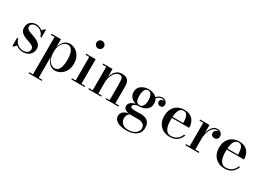

<svg xmlns="http://www.w3.org/2000/svg" viewBox="-8 -1740 4106 2981"><g transform="rotate(30 2045.0 -249.0)"><path d="M45 10V-139.5H65Q73 -102.5 95.5 -73.5Q118 -44.5 150.5 -27.8Q183 -11 220.5 -11Q249 -11 273.5 -19.8Q298 -28.5 313 -46Q328 -63.5 328 -91Q328 -121 308.8 -138.5Q289.5 -156 258.5 -167.8Q227.5 -179.5 193.2 -191Q159 -202.5 128.2 -219Q97.5 -235.5 78 -263Q58.5 -290.5 58.5 -335.5Q58.5 -369.5 74 -400Q89.5 -430.5 120.8 -449.8Q152 -469 199.5 -469Q233.5 -469 261.8 -457.8Q290 -446.5 311.5 -428.5L353 -469.5H370.5V-330H350.5Q345 -360 325.2 -387Q305.5 -414 273.8 -431.2Q242 -448.5 200.5 -448.5Q177 -448.5 157.8 -440.5Q138.5 -432.5 126.8 -417.5Q115 -402.5 115 -382Q115 -355.5 135.5 -338.8Q156 -322 188 -310Q220 -298 255.8 -285.5Q291.5 -273 323.8 -255.5Q356 -238 376.2 -210.5Q396.5 -183 396.5 -140.5Q396.5 -94 373.8 -60Q351 -26 313 -8Q275 10 228.5 10Q193 10 161.5 -2Q130 -14 105.5 -35.5L62 10Z M475.5 250V230.5H542V-440.5H475.5V-460H645.5V-316Q662 -387 703.2 -428Q744.5 -469 805 -469Q858 -469 905.2 -440.5Q952.5 -412 982 -358.5Q1011.5 -305 1011.5 -230Q1011.5 -155 982 -101.2Q952.5 -47.5 905.2 -18.8Q858 10 805 10Q744.5 10 703.2 -31.5Q662 -73 645.5 -143.5V230.5H711V250ZM782.5 -18.5Q818 -18.5 843 -43Q868 -67.5 880.8 -114.8Q893.5 -162 893.5 -230Q893.5 -298 880.8 -345Q868 -392 843 -416.2Q818 -440.5 782.5 -440.5Q747.5 -440.5 716 -416Q684.5 -391.5 665 -344.5Q645.5 -297.5 645.5 -230Q645.5 -162.5 665 -115.2Q684.5 -68 716 -43.2Q747.5 -18.5 782.5 -18.5Z M1216 -623.5Q1187.5 -623.5 1168.2 -643.2Q1149 -663 1149 -691Q1149 -718.5 1168.2 -738.2Q1187.5 -758 1216 -758Q1243.5 -758 1263.2 -738.2Q1283 -718.5 1283 -691Q1283 -663 1263.5 -643.2Q1244 -623.5 1216 -623.5ZM1267.5 -460V-19.5H1333.5V0H1097.5V-19.5H1163.5V-440.5H1097.5V-460Z M1570 -460V-19.5H1631V0H1402V-19.5H1468.5V-440.5H1402V-460ZM1875 -319.5V-19.5H1941.5V0H1711.5V-19.5H1773V-305Q1773 -347 1769.2 -377.2Q1765.5 -407.5 1753.2 -423.8Q1741 -440 1715.5 -440Q1678.5 -440 1651 -419Q1623.5 -398 1605.8 -365Q1588 -332 1579 -294.5Q1570 -257 1570 -224L1557 -222Q1557 -256 1565.5 -298.2Q1574 -340.5 1594.5 -379.8Q1615 -419 1649.8 -444.2Q1684.5 -469.5 1737.5 -469.5Q1795 -469.5 1824.5 -450Q1854 -430.5 1864.5 -396.8Q1875 -363 1875 -319.5Z M2233 260Q2187 260 2146.2 252.5Q2105.5 245 2074 228.8Q2042.5 212.5 2024.5 187.2Q2006.5 162 2006.5 127Q2006.5 93.5 2022 71Q2037.5 48.5 2060.8 35.2Q2084 22 2108 16.5Q2132 11 2149 11H2163.5Q2133 26.5 2119 53Q2105 79.5 2105 115Q2105 147 2121.5 175.2Q2138 203.5 2170.2 221Q2202.5 238.5 2250.5 238.5Q2286.5 238.5 2318.5 229.8Q2350.5 221 2374.8 204.5Q2399 188 2413 163.2Q2427 138.5 2427 107Q2427 77 2411 57Q2395 37 2368.2 26.5Q2341.5 16 2309 16Q2298.5 16 2274.8 16Q2251 16 2227.5 16Q2204 16 2193 16Q2122.5 16 2080.5 -4Q2038.5 -24 2038.5 -70.5Q2038.5 -98.5 2054.5 -119Q2070.5 -139.5 2097.5 -153Q2124.5 -166.5 2158 -173.2Q2191.5 -180 2227 -180L2226 -167Q2210.5 -167 2191.2 -163.2Q2172 -159.5 2154.5 -152Q2137 -144.5 2125.8 -133.5Q2114.5 -122.5 2114.5 -109Q2114.5 -84.5 2141 -79Q2167.5 -73.5 2208.5 -73.5Q2226 -73.5 2241.2 -73.8Q2256.5 -74 2271 -74.2Q2285.5 -74.5 2299.5 -74.5Q2327.5 -74.5 2357 -69Q2386.5 -63.5 2411.5 -47.2Q2436.5 -31 2452 0Q2467.5 31 2467.5 82Q2467.5 130 2448 163.8Q2428.5 197.5 2395 218.8Q2361.5 240 2319.5 250Q2277.5 260 2233 260ZM2217.5 -163Q2185.5 -163 2153 -171.5Q2120.5 -180 2092.8 -198.2Q2065 -216.5 2048.2 -245.8Q2031.5 -275 2031.5 -316.5Q2031.5 -358 2048.2 -387.2Q2065 -416.5 2092.8 -434.5Q2120.5 -452.5 2153 -461Q2185.5 -469.5 2217.5 -469.5Q2249 -469.5 2281.2 -461Q2313.5 -452.5 2340 -434.5Q2366.5 -416.5 2382.8 -387.2Q2399 -358 2399 -316.5Q2399 -275 2382.8 -245.8Q2366.5 -216.5 2340 -198.2Q2313.5 -180 2281.2 -171.5Q2249 -163 2217.5 -163ZM2217.5 -182.5Q2244.5 -182.5 2262 -200.5Q2279.5 -218.5 2288 -248.8Q2296.5 -279 2296.5 -316.5Q2296.5 -354.5 2288 -384.8Q2279.5 -415 2262 -432.5Q2244.5 -450 2217.5 -450Q2190 -450 2172.8 -432.5Q2155.5 -415 2146.8 -384.8Q2138 -354.5 2138 -316.5Q2138 -279 2143 -248.8Q2148 -218.5 2164.8 -200.5Q2181.5 -182.5 2217.5 -182.5ZM2497.5 -327.5Q2477 -327.5 2460.2 -341.5Q2443.5 -355.5 2443.5 -381.5Q2443.5 -408 2460.8 -419.8Q2478 -431.5 2497.5 -431.5Q2517 -431.5 2535 -419.8Q2553 -408 2553 -386H2534Q2534 -408.5 2516.5 -427.2Q2499 -446 2467.5 -446Q2448.5 -446 2425.8 -437.2Q2403 -428.5 2383 -405.8Q2363 -383 2353 -341.5L2339 -351.5Q2349 -395 2371.2 -419.8Q2393.5 -444.5 2419.2 -454.8Q2445 -465 2466 -465Q2492.5 -465 2512.2 -453.5Q2532 -442 2543 -423.8Q2554 -405.5 2554 -386Q2554 -352.5 2536 -340Q2518 -327.5 2497.5 -327.5Z M2861 10Q2795.5 10 2743.2 -18.5Q2691 -47 2660.2 -100.8Q2629.5 -154.5 2629.5 -230Q2629.5 -305.5 2658.5 -359.2Q2687.5 -413 2738.5 -441.2Q2789.5 -469.5 2855.5 -469.5Q2928 -469.5 2972.5 -440.5Q3017 -411.5 3037.2 -364.2Q3057.5 -317 3057.5 -262.5H2697V-282H2940Q2940 -308.5 2937.2 -337.8Q2934.5 -367 2926.2 -392.5Q2918 -418 2901.2 -434.2Q2884.5 -450.5 2855.5 -450.5Q2822.5 -450.5 2801.2 -432.8Q2780 -415 2768 -384.5Q2756 -354 2751.5 -315Q2747 -276 2747 -233Q2747 -188.5 2752.5 -148.5Q2758 -108.5 2771.8 -78Q2785.5 -47.5 2809.8 -29.8Q2834 -12 2871.5 -12Q2937.5 -12 2980.5 -46Q3023.5 -80 3042 -132.5H3064.5Q3045 -71 2995 -30.5Q2945 10 2861 10Z M3297 -214Q3297 -260 3306.2 -305.2Q3315.5 -350.5 3334 -387.5Q3352.5 -424.5 3381 -447Q3409.5 -469.5 3448.5 -469.5Q3477.5 -469.5 3498.2 -457.8Q3519 -446 3529.8 -427.2Q3540.5 -408.5 3540.5 -387Q3540.5 -359 3522.8 -339Q3505 -319 3476 -319Q3447 -319 3429 -336Q3411 -353 3411 -378Q3411 -408.5 3430.8 -425Q3450.5 -441.5 3476 -441.5Q3494 -441.5 3508.2 -434.2Q3522.5 -427 3531 -414.8Q3539.5 -402.5 3539.5 -387H3520Q3520 -404.5 3510.2 -418.8Q3500.5 -433 3483.8 -441.2Q3467 -449.5 3446 -449.5Q3416 -449.5 3390.8 -429.8Q3365.5 -410 3347 -376.2Q3328.5 -342.5 3318.5 -300.5Q3308.5 -258.5 3308.5 -214ZM3308.5 -460V-19.5H3381.5V0H3140.5V-19.5H3207V-440.5H3140.5V-460Z M3844 10Q3778.5 10 3726.2 -18.5Q3674 -47 3643.2 -100.8Q3612.5 -154.5 3612.5 -230Q3612.5 -305.5 3641.5 -359.2Q3670.5 -413 3721.5 -441.2Q3772.5 -469.5 3838.5 -469.5Q3911 -469.5 3955.5 -440.5Q4000 -411.5 4020.2 -364.2Q4040.5 -317 4040.5 -262.5H3680V-282H3923Q3923 -308.5 3920.2 -337.8Q3917.5 -367 3909.2 -392.5Q3901 -418 3884.2 -434.2Q3867.5 -450.5 3838.5 -450.5Q3805.5 -450.5 3784.2 -432.8Q3763 -415 3751 -384.5Q3739 -354 3734.5 -315Q3730 -276 3730 -233Q3730 -188.5 3735.5 -148.5Q3741 -108.5 3754.8 -78Q3768.5 -47.5 3792.8 -29.8Q3817 -12 3854.5 -12Q3920.5 -12 3963.5 -46Q4006.5 -80 4025 -132.5H4047.5Q4028 -71 3978 -30.5Q3928 10 3844 10Z"/></g></svg>

Font: Bodoni Moda 11pt Medium
Style: Regular
Weight: 500
Designer: Owen Earl
Foundry: indestructible type
Version: Version 2.004